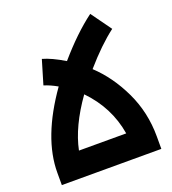

<svg xmlns="http://www.w3.org/2000/svg" viewBox="-143 -904 906 1012"><g transform="rotate(-20 309.5 -398.5)"><path d="M176.8 -140.1H441.9Q416.5 -293.9 304.2 -409.2Q202.6 -266.6 176.8 -140.1ZM391.1 -519Q476.1 -439.9 532 -322.5Q587.9 -205.1 587.9 -69.8V0H29.8V-69.8Q29.8 -264.6 191.9 -494.1Q153.3 -516.1 118.2 -526.9L158.2 -661.1Q208 -647.5 278.8 -605Q381.8 -724.6 479 -796.9L561 -683.1Q481.4 -623 391.1 -519Z"/></g></svg>

Font: Miedinger*
Style: Bold
Weight: 700
Version: Version 001.000